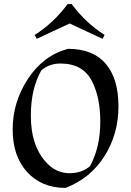

<svg xmlns="http://www.w3.org/2000/svg" viewBox="-20 -905 642 940"><path d="M313 -666Q435 -666 497.5 -593Q560 -520 560 -384.5Q560 -249 491.5 -140.5Q423 -32 301 15Q184 15 113 -62.5Q42 -140 42 -272Q42 -404 116.5 -518.5Q191 -633 313 -666ZM276 -594Q220 -594 182 -560Q131 -470 131 -339Q131 -183 215 -101Q260 -57 320.5 -57Q381 -57 421 -92Q471 -184 471 -310Q471 -427 431 -506Q387 -594 276 -594ZM482 -715 321 -790 160 -715 150 -734Q242 -792 311 -885H331Q400 -792 492 -734Z"/></svg>

Font: Almendra
Style: Regular
Weight: 400
Designer: Ana Sanfelippo
Foundry: Ana Sanfelippo
Version: Version 1.004